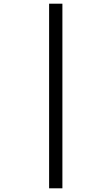

<svg xmlns="http://www.w3.org/2000/svg" viewBox="-20 -780 605 1040"><path d="M246 240V-760H318V240Z"/></svg>

Font: Noto Serif
Style: Bold
Weight: 700
Designer: Monotype Design Team
Foundry: Monotype Imaging Inc.
Version: Version 2.014